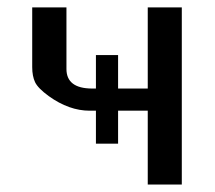

<svg xmlns="http://www.w3.org/2000/svg" viewBox="-20 -492 573 512"><path d="M65.9 -313V-472.2H157.2V-308.1Q157.2 -256.3 225.1 -255.9H235.8V-345.2H294.9V-255.9H374V-472.2H464.8V0H374V-196.8H294.9V-108.9H235.8V-196.8H219.2Q164.1 -196.8 109.9 -235.8Q81.1 -256.8 73.5 -272.9Q65.9 -289.1 65.9 -313Z"/></svg>

Font: CMU Bright
Style: SemiBold
Weight: 600
Version: Version 0.7.0